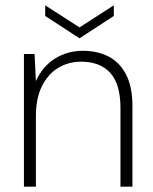

<svg xmlns="http://www.w3.org/2000/svg" viewBox="-20 -702 577 722"><path d="M70 0V-499H110L115 -397Q141 -454 188 -482.5Q235 -511 291 -511Q346 -511 388 -489.5Q430 -468 454 -422Q478 -376 478 -303V0H433V-296Q433 -385 395 -427.5Q357 -470 285 -470Q237 -470 198.5 -446.5Q160 -423 137.5 -377.5Q115 -332 115 -265V0ZM279 -558 150 -642V-682L279 -599L408 -682V-642Z"/></svg>

Font: DM Sans 20pt ExtraLight
Style: Regular
Weight: 250
Version: Version 4.004;gftools[0.9.30]